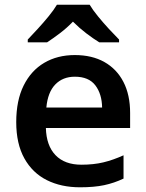

<svg xmlns="http://www.w3.org/2000/svg" viewBox="-20 -786 620 816"><path d="M298 -552Q371 -552 423.5 -522.5Q476 -493 504.5 -438Q533 -383 533 -306V-242H175Q177 -167 216 -126.5Q255 -86 326 -86Q378 -86 419.5 -96Q461 -106 505 -126V-27Q465 -8 422.5 1Q380 10 320 10Q240 10 179 -20.5Q118 -51 83.5 -113Q49 -175 49 -267Q49 -359 80.5 -422.5Q112 -486 168 -519Q224 -552 298 -552ZM298 -460Q247 -460 215 -427Q183 -394 177 -329H414Q413 -387 385 -423.5Q357 -460 298 -460ZM361 -766Q374 -744 396.5 -716.5Q419 -689 443 -663Q467 -637 486 -618V-606H402Q376 -622 346.5 -644.5Q317 -667 290 -694Q264 -667 235 -645Q206 -623 180 -606H98V-618Q117 -638 140.5 -663.5Q164 -689 186.5 -716.5Q209 -744 222 -766Z"/></svg>

Font: Noto Sans New Tai Lue SemiBold
Style: Regular
Weight: 600
Version: Version 2.003